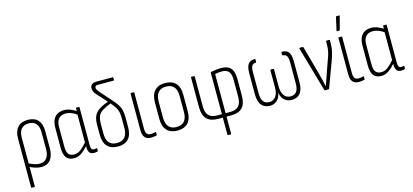

<svg xmlns="http://www.w3.org/2000/svg" viewBox="-69 -1228 4183 1946"><g transform="rotate(-15 2022.0 -255.0)"><path d="M72 185Q67 185 67 179V-333Q67 -409 104 -449.5Q141 -490 210 -490Q280 -490 316.5 -450Q353 -410 353 -333V-154Q353 -76 319 -34Q285 8 223 8Q193 8 160.5 -2Q128 -12 96 -29V-67Q125 -51 155.5 -40Q186 -29 216 -29Q262 -29 288 -61.5Q314 -94 314 -155V-332Q314 -392 287.5 -422.5Q261 -453 210 -453Q160 -453 133 -422.5Q106 -392 106 -331V179Q106 185 101 185Z M567 8Q513 8 486.5 -25Q460 -58 460 -131V-334Q460 -389 476 -423.5Q492 -458 521.5 -474Q551 -490 591 -490Q628 -490 662 -475Q696 -460 721 -443L719 -406Q687 -430 656.5 -441.5Q626 -453 597 -453Q569 -453 546.5 -441.5Q524 -430 511.5 -404Q499 -378 499 -332V-133Q499 -76 518 -52.5Q537 -29 578 -29Q614 -29 647.5 -55Q681 -81 720 -128L721 -88Q683 -44 646 -18Q609 8 567 8ZM775 8Q743 8 728 -11.5Q713 -31 713 -73V-96L712 -106V-419L714 -434V-476Q714 -482 719 -482H746Q751 -482 751 -476V-84Q751 -54 758 -41Q765 -28 783 -28Q790 -28 797 -29Q804 -30 811 -32Q816 -34 816 -28V-3Q816 2 811 3Q803 5 793.5 6.5Q784 8 775 8Z M1026 8Q954 8 915.5 -33Q877 -74 877 -156V-260Q877 -301 886 -331Q895 -361 914.5 -383.5Q934 -406 967.5 -424.5Q1001 -443 1051 -460L1072 -437Q1008 -412 974 -390Q940 -368 928 -336.5Q916 -305 916 -253V-158Q916 -93 943.5 -61Q971 -29 1026 -29Q1081 -29 1108.5 -61Q1136 -93 1136 -158V-259Q1136 -300 1129.5 -327.5Q1123 -355 1105.5 -381Q1088 -407 1056 -444L949 -562Q934 -578 926 -595Q918 -612 918 -630Q918 -656 935 -670Q952 -684 985 -684H1155Q1160 -684 1160 -679V-655Q1160 -649 1155 -649H989Q959 -649 959 -626Q959 -613 965.5 -603Q972 -593 981 -582L1086 -463Q1122 -423 1141 -394Q1160 -365 1167.5 -334Q1175 -303 1175 -259V-156Q1175 -74 1137 -33Q1099 8 1026 8Z M1374 8Q1344 8 1324.5 -3.5Q1305 -15 1296 -38.5Q1287 -62 1287 -101V-476Q1287 -482 1292 -482H1321Q1326 -482 1326 -476V-101Q1326 -59 1339.5 -43.5Q1353 -28 1379 -28Q1393 -28 1405.5 -30Q1418 -32 1429 -35Q1435 -37 1435 -31V-5Q1435 -1 1430 1Q1421 3 1406 5.5Q1391 8 1374 8Z M1651 8Q1579 8 1540.5 -33Q1502 -74 1502 -154V-327Q1502 -407 1540.5 -448.5Q1579 -490 1651 -490Q1724 -490 1762 -449Q1800 -408 1800 -327V-154Q1800 -74 1762 -33Q1724 8 1651 8ZM1651 -29Q1706 -29 1733.5 -61.5Q1761 -94 1761 -157V-325Q1761 -389 1733.5 -421Q1706 -453 1651 -453Q1597 -453 1569 -421Q1541 -389 1541 -325V-157Q1541 -94 1569 -61.5Q1597 -29 1651 -29Z M2131 185Q2127 185 2127 179V0H2078Q1999 0 1960 -40Q1921 -80 1921 -164V-476Q1921 -482 1926 -482H1955Q1960 -482 1960 -476V-164Q1960 -98 1989 -67Q2018 -36 2077 -36H2127V-471Q2127 -478 2132 -478Q2158 -483 2185 -486.5Q2212 -490 2239 -490Q2308 -490 2339.5 -454Q2371 -418 2371 -341V-164Q2371 -80 2332.5 -40Q2294 0 2214 0H2166V179Q2166 185 2160 185ZM2166 -36H2214Q2274 -36 2303 -67Q2332 -98 2332 -164V-343Q2332 -404 2308.5 -429.5Q2285 -455 2239 -455Q2217 -455 2198.5 -452.5Q2180 -450 2166 -447Z M2621 8Q2565 8 2533.5 -29.5Q2502 -67 2502 -145V-366Q2502 -429 2522.5 -459.5Q2543 -490 2594 -490Q2599 -490 2599 -484V-458Q2599 -453 2594 -452Q2564 -451 2552.5 -430.5Q2541 -410 2541 -367V-148Q2541 -84 2562.5 -57Q2584 -30 2625 -30Q2667 -30 2692 -64Q2717 -98 2717 -158V-339Q2717 -345 2722 -345H2749Q2755 -345 2755 -339V-158Q2755 -98 2779.5 -64Q2804 -30 2846 -30Q2888 -30 2909.5 -57Q2931 -84 2931 -148V-367Q2931 -410 2919 -430.5Q2907 -451 2876 -452Q2872 -453 2872 -458V-484Q2872 -490 2877 -490Q2928 -490 2949 -459.5Q2970 -429 2970 -366V-145Q2970 -67 2938.5 -29.5Q2907 8 2850 8Q2807 8 2775.5 -19Q2744 -46 2735 -95H2734Q2727 -48 2696.5 -20Q2666 8 2621 8Z M3198 0Q3195 0 3193 -4L3058 -475Q3057 -482 3063 -482H3094Q3099 -482 3101 -476L3188 -160Q3195 -129 3203 -99.5Q3211 -70 3217 -39H3218Q3229 -71 3240 -101Q3251 -131 3261 -162L3306 -289Q3321 -327 3329.5 -363Q3338 -399 3338 -441V-477Q3338 -482 3344 -482H3374Q3378 -482 3378 -476V-440Q3378 -393 3367.5 -353Q3357 -313 3342 -271L3243 -4Q3242 0 3238 0Z M3555 8Q3525 8 3505.5 -3.5Q3486 -15 3477 -38.5Q3468 -62 3468 -101V-476Q3468 -482 3473 -482H3502Q3507 -482 3507 -476V-101Q3507 -59 3520.5 -43.5Q3534 -28 3560 -28Q3574 -28 3586.5 -30Q3599 -32 3610 -35Q3616 -37 3616 -31V-5Q3616 -1 3611 1Q3602 3 3587 5.5Q3572 8 3555 8ZM3471 -546Q3467 -546 3468 -552L3499 -690Q3500 -693 3501.5 -694Q3503 -695 3505 -695H3534Q3540 -695 3538 -688L3501 -550Q3499 -546 3495 -546Z M3790 8Q3736 8 3709.5 -25Q3683 -58 3683 -131V-334Q3683 -389 3699 -423.5Q3715 -458 3744.5 -474Q3774 -490 3814 -490Q3851 -490 3885 -475Q3919 -460 3944 -443L3942 -406Q3910 -430 3879.5 -441.5Q3849 -453 3820 -453Q3792 -453 3769.5 -441.5Q3747 -430 3734.5 -404Q3722 -378 3722 -332V-133Q3722 -76 3741 -52.5Q3760 -29 3801 -29Q3837 -29 3870.5 -55Q3904 -81 3943 -128L3944 -88Q3906 -44 3869 -18Q3832 8 3790 8ZM3998 8Q3966 8 3951 -11.5Q3936 -31 3936 -73V-96L3935 -106V-419L3937 -434V-476Q3937 -482 3942 -482H3969Q3974 -482 3974 -476V-84Q3974 -54 3981 -41Q3988 -28 4006 -28Q4013 -28 4020 -29Q4027 -30 4034 -32Q4039 -34 4039 -28V-3Q4039 2 4034 3Q4026 5 4016.5 6.5Q4007 8 3998 8Z"/></g></svg>

Font: Sofia Sans Condensed ExtraLight
Style: Regular
Weight: 250
Version: Version 4.100